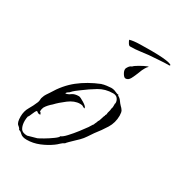

<svg xmlns="http://www.w3.org/2000/svg" viewBox="-115 -501 570 607"><g transform="rotate(30 170.5 -197.5)"><path d="M65 23Q49 23 41.5 15.5Q34 8 29 8Q28 3 20 -3Q12 -9 12 -31Q12 -51 21 -66Q30 -81 37 -98Q39 -103 39 -108.5Q39 -114 41 -118Q43 -125 47 -131Q51 -137 55 -143Q78 -182 109 -206.5Q140 -231 182 -248H183Q188 -250 199 -251.5Q210 -253 215 -253Q225 -253 233 -249Q241 -245 247 -245L245 -243Q254 -239 259 -231.5Q264 -224 270 -218Q272 -216 274 -214Q276 -212 277 -210Q280 -207 281 -201Q282 -195 282 -190Q282 -164 269 -143Q256 -122 240 -102Q233 -92 226.5 -82Q220 -72 211 -63Q209 -61 200.5 -53Q192 -45 184.5 -37.5Q177 -30 176 -28Q169 -25 163 -19Q157 -13 150 -8Q132 5 110 14Q88 23 65 23ZM60 11Q60 11 74 7Q88 3 92 2Q97 0 111.5 -8.5Q126 -17 139 -26.5Q152 -36 152 -40Q159 -42 171.5 -55.5Q184 -69 196 -84.5Q208 -100 212 -106Q214 -108 219 -116.5Q224 -125 225 -125Q226 -129 228.5 -133.5Q231 -138 231 -141Q234 -143 237 -154.5Q240 -166 242 -166L241 -167Q242 -169 242.5 -170.5Q243 -172 244 -173Q244 -179 246 -184.5Q248 -190 248 -196Q250 -200 250 -206Q250 -212 250 -216L251 -217V-218Q251 -227 245.5 -234Q240 -241 229 -241Q201 -241 178.5 -227.5Q156 -214 135 -198Q128 -193 121 -187.5Q114 -182 108 -175Q106 -174 102 -171Q98 -168 98 -165Q107 -166 115.5 -172.5Q124 -179 140 -179Q145 -179 159.5 -170Q174 -161 174 -156V-154Q168 -156 165.5 -158Q163 -160 155 -160Q135 -160 114.5 -144.5Q94 -129 81 -115Q75 -110 69.5 -104Q64 -98 60 -91Q57 -84 57 -75Q59 -76 61 -72.5Q63 -69 63 -67H60Q55 -67 52.5 -69.5Q50 -72 48 -72Q44 -69 39 -56Q34 -43 32 -43Q31 -39 30.5 -34.5Q30 -30 30 -26Q30 -10 36 0.5Q42 11 60 11ZM239 -301Q234 -301 228.5 -309.5Q223 -318 223 -325Q223 -330 228 -336.5Q233 -343 238 -344Q242 -349 256 -357Q270 -365 280 -369Q287 -371 283 -368L280 -365L276 -359Q271 -351 266 -337Q261 -324 255 -312.5Q249 -301 239 -301ZM201 -396Q197 -396 193 -402.5Q189 -409 188 -413Q201 -417 226 -417.5Q251 -418 266 -418Q275 -418 291 -417.5Q307 -417 321.5 -415Q336 -413 341 -409Q341 -406 338 -406Q319 -406 301.5 -404.5Q284 -403 266 -402Q255 -401 237.5 -398.5Q220 -396 201 -396Z"/></g></svg>

Font: Qwitcher Grypen
Style: Regular
Weight: 400
Designer: Robert E. Leuschke
Foundry: Robert E. Leuschke
Version: Version 1.100; ttfautohint (v1.8.3)